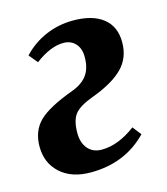

<svg xmlns="http://www.w3.org/2000/svg" viewBox="-80 -533 529 607"><g transform="rotate(-15 184.5 -229.5)"><path d="M346.2 -362.3Q346.2 -311 313 -277.8Q279.8 -244.6 212.4 -219.7Q165.5 -202.6 150.1 -182.1Q134.8 -161.6 134.8 -122.1Q134.8 -88.9 151.4 -69.8Q168 -50.8 196.3 -50.8Q250.5 -50.8 307.6 -93.8L329.6 -65.4Q256.8 9.8 144.5 9.8Q81.5 9.8 44.9 -23.7Q8.3 -57.1 8.3 -110.8Q8.3 -161.6 39.8 -192.9Q71.3 -224.1 153.8 -254.4Q187 -266.6 203.4 -288.8Q219.7 -311 219.7 -348.1Q219.7 -376 204.8 -392.1Q189.9 -408.2 165.5 -408.2Q123.5 -408.2 72.8 -370.1L49.3 -398.4Q80.6 -432.1 123 -450.4Q165.5 -468.8 213.9 -468.8Q276.9 -468.8 311.5 -441.4Q346.2 -414.1 346.2 -362.3Z"/></g></svg>

Font: Tinos
Style: Bold Italic
Weight: 700
Italic angle: -16.333°
Designer: Steve Matteson
Foundry: Monotype Imaging Inc.
Version: Version 1.23